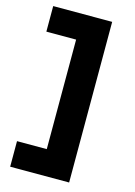

<svg xmlns="http://www.w3.org/2000/svg" viewBox="-131 -808 714 1016"><g transform="rotate(15 226.5 -300.0)"><path d="M353 -740V140H30V0H193V-600H30V-740Z"/></g></svg>

Font: Nacelle Black
Style: Regular
Weight: 900
Designer: Sora Sagano
Foundry: Sora Sagano
Version: Version 1.000;FEAKit 1.0